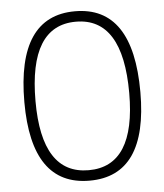

<svg xmlns="http://www.w3.org/2000/svg" viewBox="-52 -749 689 805"><g transform="rotate(-5 293.0 -346.5)"><path d="M293 9.8Q48.8 9.8 48.8 -341.8Q48.8 -703.1 293 -703.1Q537.1 -703.1 537.1 -341.8Q537.1 9.8 293 9.8ZM293 -34.2Q490.2 -34.2 490.2 -341.8Q490.2 -659.2 293 -659.2Q95.7 -659.2 95.7 -341.8Q95.7 -34.2 293 -34.2Z"/></g></svg>

Font: Cascadia Mono ExtraLight
Style: Regular
Weight: 200
Monospace: yes
Designer: Aaron Bell
Foundry: Saja Typeworks
Version: Version 2404.023; ttfautohint (v1.8.4)